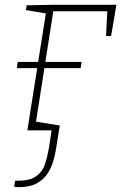

<svg xmlns="http://www.w3.org/2000/svg" viewBox="-20 -543 505 800"><path d="M94 0 135 -259H50L54 -285H139L171 -487L88 -501L91 -521L200 -523H465L443 -393H422L427 -496H202L169 -285H320L316 -259H165L130 -36L229 -20L215 68Q211 97 202.5 126.5Q194 156 177.5 181Q161 206 132 221.5Q103 237 57 237Q53 237 48 236.5Q43 236 39 235L43 210Q50 210 55 210Q106 210 132 190.5Q158 171 168 139.5Q178 108 184 73L195 0Z"/></svg>

Font: Bitter ExtraLight
Style: Italic
Weight: 200
Italic angle: -9°
Designer: Sol Matas, and Bitter project Authors
Foundry: Sol Matas
Version: Version 2.001